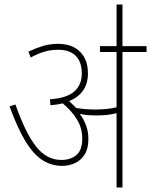

<svg xmlns="http://www.w3.org/2000/svg" viewBox="-20 -825 665 845"><path d="M369 -213Q369 -171 352.5 -145Q336 -119 309.5 -107Q283 -95 254 -95Q206 -95 166.5 -120.5Q127 -146 92 -203.5Q57 -261 22 -357L48 -365Q92 -240 138.5 -180.5Q185 -121 250 -121Q290 -121 316 -142.5Q342 -164 342 -215Q342 -262 318 -300.5Q294 -339 256 -370Q231 -364 202 -362L200 -388Q273 -393 306.5 -422Q340 -451 340 -502Q340 -552 313.5 -579Q287 -606 236 -606Q204 -606 175.5 -597.5Q147 -589 115 -572L105 -598Q140 -614 170 -623Q200 -632 236 -632Q297 -632 332 -597.5Q367 -563 367 -502Q367 -414 284 -380Q292 -373 300 -365Q308 -357 315 -350Q337 -346 359 -344.5Q381 -343 399 -343Q420 -343 444.5 -345Q469 -347 493 -353V-596H420V-622H625V-596H519V0H493V-327Q471 -321 448 -319Q425 -317 404 -317Q385 -317 366 -318.5Q347 -320 331 -324Q349 -300 359 -272.5Q369 -245 369 -213ZM493 -615V-805H519V-615Z"/></svg>

Font: Noto Sans SemiCondensed Thin
Style: Italic
Weight: 100
Width: 4
Italic angle: -12°
Designer: Monotype Design Team
Foundry: Monotype Imaging Inc.
Version: Version 2.013; ttfautohint (v1.8.4.7-5d5b)